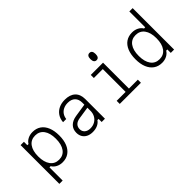

<svg xmlns="http://www.w3.org/2000/svg" viewBox="11 -1713 2778 2778"><g transform="rotate(-45 1400.0 -324.0)"><path d="M126 200V-593H194V-523H218Q241 -562 284.5 -584Q328 -606 382 -606Q457 -606 510.5 -569Q564 -532 592.5 -462.5Q621 -393 621 -296Q621 -199 592.5 -130Q564 -61 510.5 -23.5Q457 14 382 14Q328 14 284.5 -8.5Q241 -31 218 -70H194V200ZM372 -49Q458 -49 505.5 -114.5Q553 -180 553 -297Q553 -413 505.5 -478Q458 -543 372 -543Q286 -543 238 -478Q190 -413 190 -296Q190 -180 238 -114.5Q286 -49 372 -49Z M1203 -356V-294L1005 -264Q949 -255 921 -226Q893 -197 893 -151Q893 -105 925.5 -77Q958 -49 1013 -49Q1065 -49 1105.5 -72Q1146 -95 1169 -135.5Q1192 -176 1192 -229V-396Q1192 -466 1152.5 -505Q1113 -544 1041 -544Q991 -544 952 -525.5Q913 -507 889.5 -473.5Q866 -440 860 -393H795Q800 -459 832.5 -507Q865 -555 918.5 -580.5Q972 -606 1042 -606Q1146 -606 1202.5 -553Q1259 -500 1259 -402V0H1192V-63H1168Q1144 -27 1100.5 -7Q1057 13 1000 13Q945 13 905 -7Q865 -27 843.5 -63.5Q822 -100 822 -149Q822 -220 866 -265Q910 -310 990 -323Z M1562 -593H1813V-63H1995V0H1562V-63H1745V-530H1562ZM1773 -684Q1748 -684 1734 -702.5Q1720 -721 1720 -758Q1720 -796 1734 -814Q1748 -832 1773 -832Q1799 -832 1812.5 -814Q1826 -796 1826 -758Q1826 -721 1812.5 -702.5Q1799 -684 1773 -684Z M2418 14Q2343 14 2289.5 -23.5Q2236 -61 2207.5 -130Q2179 -199 2179 -296Q2179 -393 2207.5 -462.5Q2236 -532 2289.5 -569Q2343 -606 2418 -606Q2472 -606 2515.5 -584Q2559 -562 2582 -523H2606V-848H2674V0H2606V-70H2582Q2559 -31 2515.5 -8.5Q2472 14 2418 14ZM2428 -49Q2514 -49 2562 -114.5Q2610 -180 2610 -297Q2610 -413 2562 -478Q2514 -543 2428 -543Q2342 -543 2294.5 -478Q2247 -413 2247 -296Q2247 -180 2294.5 -114.5Q2342 -49 2428 -49Z"/></g></svg>

Font: Martian Mono SemiExpanded ExtraLight
Style: Regular
Weight: 250
Monospace: yes
Version: Version 0.930